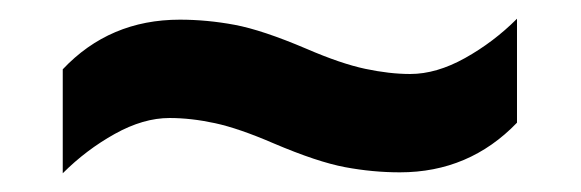

<svg xmlns="http://www.w3.org/2000/svg" viewBox="-20 -455 620 205"><path d="M272 -302Q235 -318 209.5 -323.5Q184 -329 161 -329Q133 -329 102.5 -312Q72 -295 47 -270V-381Q97 -434 172 -434Q201 -434 230.5 -428.5Q260 -423 307 -403Q344 -387 370 -381.5Q396 -376 418 -376Q446 -376 476.5 -393Q507 -410 532 -435V-324Q481 -271 407 -271Q378 -271 348.5 -276.5Q319 -282 272 -302Z"/></svg>

Font: Noto Sans Syriac
Style: Bold
Weight: 700
Designer: Patrick Giasson and the Monotype Design Team
Foundry: Monotype Imaging Inc.
Version: Version 3.000; ttfautohint (v1.8.4.7-5d5b)